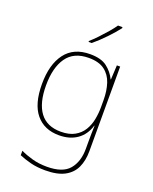

<svg xmlns="http://www.w3.org/2000/svg" viewBox="-181 -864 962 1208"><g transform="rotate(20 300.0 -259.5)"><path d="M274 247Q219 247 176 236Q133 225 98 210V180Q133 197 178 209.5Q223 222 276 222Q382 222 425.5 170Q469 118 469 32V-17Q469 -46 469.5 -70Q470 -94 471 -123H469Q450 -59 401 -24.5Q352 10 280 10Q181 10 125.5 -57Q70 -124 70 -257Q70 -388 126 -462.5Q182 -537 292 -537Q366 -537 405.5 -506.5Q445 -476 466 -432H468L473 -528H495V38Q495 101 473.5 148Q452 195 403.5 221Q355 247 274 247ZM283 -15Q339 -15 375.5 -35.5Q412 -56 432.5 -89.5Q453 -123 461 -164Q469 -205 469 -246V-294Q469 -355 453 -404.5Q437 -454 398.5 -483Q360 -512 292 -512Q192 -512 144.5 -444.5Q97 -377 97 -258Q97 -139 143.5 -77Q190 -15 283 -15ZM255 -612Q278 -632 304.5 -660Q331 -688 355.5 -716.5Q380 -745 394 -766H424V-759Q398 -725 357 -682Q316 -639 276 -606H255Z"/></g></svg>

Font: Noto Sans Mono Thin
Style: Regular
Weight: 100
Designer: Monotype Design Team
Foundry: Monotype Imaging Inc.
Version: Version 2.014